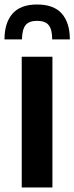

<svg xmlns="http://www.w3.org/2000/svg" viewBox="-36 -829 329 849"><path d="M-16.1 -654.8Q-16.1 -728 19.3 -768.6Q54.7 -809.1 127.9 -809.1Q202.1 -809.1 237.5 -768.6Q272.9 -728 272.9 -654.8H194.8Q194.8 -698.7 179.4 -717.8Q164.1 -736.8 127.9 -736.8Q92.3 -736.8 77.1 -717.8Q62 -698.7 61 -654.8ZM60.1 0V-578.1H195.8V0Z"/></svg>

Font: Oswald Medium
Style: Regular
Weight: 500
Designer: Vernon Adams
Foundry: Vernon Adams
Version: Version 4.103